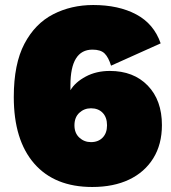

<svg xmlns="http://www.w3.org/2000/svg" viewBox="-20 -735 683 766"><path d="M348 11Q198 11 116.5 -82.5Q35 -176 35 -348Q35 -480 77.5 -560.5Q120 -641 192 -678Q264 -715 352 -715Q453 -715 523.5 -677.5Q594 -640 621 -562L423 -473Q413 -506 397.5 -521.5Q382 -537 349 -537Q261 -537 261 -395V-375Q280 -407 322 -429.5Q364 -452 418 -452Q513 -452 569.5 -393.5Q626 -335 626 -236Q626 -159 591.5 -103.5Q557 -48 495 -18.5Q433 11 348 11ZM343 -168Q372 -168 389.5 -186Q407 -204 407 -235Q407 -267 389.5 -285Q372 -303 343 -303Q316 -303 296.5 -285Q277 -267 277 -235Q277 -204 296.5 -186Q316 -168 343 -168Z"/></svg>

Font: Prodigy Sans Black
Style: Regular
Weight: 900
Designer: Wei Huang
Foundry: Wei Huang
Version: Version 1.003; ttfautohint (v1.8.3)